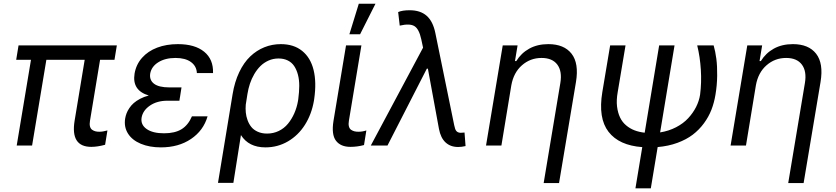

<svg xmlns="http://www.w3.org/2000/svg" viewBox="-20 -793 4554 1046"><path d="M616.5 -545.5 603.7 -467.3H525.2L470.2 -134.9Q467 -116.8 470.3 -104.2Q473.7 -91.6 482.2 -85.8Q490.8 -79.9 500 -77.6Q509.2 -75.3 521.3 -75.3Q540.5 -75.3 565.3 -82.4L552.6 -4.3Q511 7.1 477.3 7.1Q363.3 7.1 386.4 -134.9L441.4 -467.3H232.6L154.8 0H71L148.8 -467.3H68.2L81 -545.5Z M960.2 -261.4H959.9L957.4 -244.3H892Q835.9 -244.3 797.1 -217.9Q758.2 -191.4 751.4 -152Q745.4 -113.6 778.8 -90.2Q812.1 -66.8 873.6 -66.8Q932.9 -66.8 969.1 -89.1Q1005.3 -111.5 1025.6 -159.1H1110.8Q1088.4 -81.7 1020.6 -35.9Q952.8 9.9 856.5 9.9Q794 9.9 747 -9.8Q699.9 -29.5 677.2 -65.5Q654.5 -101.6 661.9 -147.7Q664.4 -162.3 669.6 -175.8Q674.7 -189.3 684.7 -204.2Q694.6 -219.1 708.5 -231.4Q722.3 -243.6 743.4 -254.8Q764.6 -266 790.5 -272.7Q698.2 -300.1 713.1 -392Q721.6 -441.8 753.9 -478.2Q786.2 -514.6 836.5 -533.6Q886.7 -552.6 948.9 -552.6Q1041.9 -552.6 1092.5 -511Q1143.1 -469.5 1140.6 -394.9H1052.6Q1050.8 -432.9 1020.2 -455.1Q989.7 -477.3 936.1 -477.3Q880 -477.3 842.5 -453.8Q805 -430.4 798.3 -392Q793 -356.9 819.2 -336.8Q845.5 -316.8 903.4 -316.8H968.8Z M1167.6 203.1 1247.2 -279.8Q1258.2 -346.9 1283.2 -399.5Q1308.2 -452.1 1343 -485.3Q1377.8 -518.5 1420.1 -535.5Q1462.4 -552.6 1509.9 -552.6Q1580.6 -552.6 1626.2 -515.6Q1671.9 -478.7 1688.4 -411.8Q1704.9 -344.8 1691.8 -254.3L1690.3 -244.3Q1677.6 -170.5 1641.3 -113.1Q1605.1 -55.8 1549 -22.9Q1492.9 9.9 1426.1 9.9Q1334.9 9.9 1292.6 -57.2L1251.4 203.1ZM1318.9 -222.7Q1317.1 -201 1319.1 -180.2Q1321 -159.4 1328.7 -138.3Q1336.3 -117.2 1349.3 -101.2Q1362.2 -85.2 1384.2 -75.3Q1406.2 -65.3 1434.7 -65.3Q1469.1 -65.3 1498.6 -79.5Q1528.1 -93.8 1548.7 -118.8Q1569.2 -143.8 1583.3 -175.6Q1597.3 -207.4 1603.7 -244.3L1605.1 -254.3Q1610.1 -292.3 1610.3 -325.3Q1610.4 -358.3 1603.2 -385.8Q1595.9 -413.4 1582.7 -433.1Q1569.6 -452.8 1547.8 -463.6Q1525.9 -474.4 1497.2 -474.4Q1468.4 -474.4 1443 -463.1Q1417.6 -451.7 1398.8 -433.1Q1380 -414.4 1365.2 -389.2Q1350.5 -364 1341.6 -337Q1332.7 -310 1328.1 -281.2Z M1865.1 -545.5H1948.9L1880.7 -134.9Q1877.5 -116.8 1880.9 -104.2Q1884.2 -91.6 1892.9 -85.8Q1901.6 -79.9 1911 -77.6Q1920.5 -75.3 1933.2 -75.3Q1954.5 -75.3 1975.9 -82.4L1963.1 -2.8Q1926.5 7.1 1889.2 7.1Q1835.6 7.1 1810.2 -26.5Q1784.8 -60 1796.9 -134.9ZM1883.5 -606.5 1934.7 -772.7H2025.6L1941.8 -606.5Z M2475.9 7.8Q2434.3 7.8 2407.5 -16.9Q2380.7 -41.5 2371.4 -90.9L2311.1 -419H2305.4L2090.9 0H2000L2284.8 -533.4L2274.9 -579.5Q2262.8 -635.3 2237.7 -650.7Q2212.7 -666.2 2157.7 -653.4L2149.1 -727.3Q2171.9 -737.2 2211.6 -737.2Q2270.2 -737.2 2304.5 -706.9Q2338.8 -676.5 2351.6 -613.6L2454.5 -110.8Q2459.2 -88.1 2464.8 -81Q2473 -69.6 2490.1 -69.6Q2492.9 -69.6 2500.7 -70.3Q2508.5 -71 2510.7 -71L2516.3 2.8Q2494.3 7.8 2475.9 7.8Z M2765.6 -328.1 2711.6 0H2627.8L2718.8 -545.5H2799.7L2785.5 -460.2H2792.6Q2819.2 -503.6 2863.5 -528.1Q2907.7 -552.6 2967.3 -552.6Q3052.9 -552.6 3093.8 -500.4Q3134.6 -448.2 3117.9 -346.6L3025.6 204.5H2941.8L3032.7 -340.9Q3043.3 -404.8 3016.2 -441.1Q2989 -477.3 2930.4 -477.3Q2869.3 -477.3 2823.7 -437.5Q2778.1 -397.7 2765.6 -328.1Z M3304 -545.5H3387.8L3345.2 -291.2Q3337.4 -247.2 3341.6 -212.7Q3345.9 -178.3 3358 -153.1Q3370 -127.8 3390.8 -110.3Q3411.6 -92.7 3436.6 -83.1Q3461.6 -73.5 3492.2 -70L3571 -545.5H3654.8L3576.3 -71.7Q3623.6 -79.2 3663.2 -99.8Q3702.8 -120.4 3729.2 -149Q3755.7 -177.6 3772.2 -210.2Q3788.7 -242.9 3794 -277Q3802.6 -343.4 3798.1 -413.4Q3793.7 -483.3 3778.4 -545.5H3867.9Q3877.1 -513.8 3882.5 -473.4Q3887.8 -432.9 3887.1 -380.3Q3886.4 -327.8 3877.8 -277Q3870.7 -233.7 3855.8 -195.1Q3840.9 -156.6 3814.8 -121.1Q3788.7 -85.6 3753.9 -59.1Q3719.1 -32.7 3670.3 -14.7Q3621.4 3.2 3562.9 8.2L3525.6 233H3441.8L3479 8.5Q3352.6 -0.7 3295.3 -74.9Q3237.9 -149.1 3261.4 -291.2Z M4098 -328.1 4044 0H3960.2L4051.1 -545.5H4132.1L4117.9 -460.2H4125Q4151.6 -503.6 4195.8 -528.1Q4240.1 -552.6 4299.7 -552.6Q4385.3 -552.6 4426.1 -500.4Q4467 -448.2 4450.3 -346.6L4358 204.5H4274.1L4365.1 -340.9Q4375.7 -404.8 4348.5 -441.1Q4321.4 -477.3 4262.8 -477.3Q4201.7 -477.3 4156.1 -437.5Q4110.4 -397.7 4098 -328.1Z"/></svg>

Font: Karasuma Gothic
Style: Italic
Weight: 400
Italic angle: -9.39999°
Designer: Rasmus Andersson / Ryoko Nishizuka
Foundry: Genbu
Version: Version 1.00